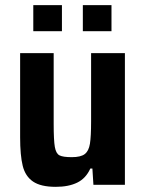

<svg xmlns="http://www.w3.org/2000/svg" viewBox="-20 -716 562 744"><path d="M58 -184V-510H188V-236Q188 -172 192.5 -146.5Q197 -121 210.5 -114Q224 -107 258 -107Q293 -107 308.5 -119Q324 -131 328.5 -159Q333 -187 333 -246V-510H464V0H342L338 -63H330Q313 -25 279.5 -8.5Q246 8 196 8Q138 8 108 -12.5Q78 -33 68 -73.5Q58 -114 58 -184ZM109 -595V-696H220V-595ZM301 -595V-696H412V-595Z"/></svg>

Font: Saira Semi Condensed SemiBold
Style: Regular
Weight: 600
Width: 4
Designer: Hector Gatti with collaboration of the Omnibus-Type team
Foundry: Omnibus-Type
Version: Version 1.001; ttfautohint (v1.8)